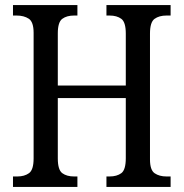

<svg xmlns="http://www.w3.org/2000/svg" viewBox="-20 -734 721 754"><path d="M31 0V-41H48Q76 -41 94 -54Q112 -67 112 -112V-605Q112 -648 93 -660.5Q74 -673 45 -673H31V-714H284V-673H271Q242 -673 224.5 -660Q207 -647 207 -603V-398H474V-602Q474 -647 456.5 -660Q439 -673 410 -673H398V-714H650V-673H634Q605 -673 587 -660Q569 -647 569 -602V-108Q569 -66 587.5 -53.5Q606 -41 634 -41H650V0H398V-41H410Q439 -41 456.5 -54Q474 -67 474 -113V-349H207V-112Q207 -67 224.5 -54Q242 -41 271 -41H284V0Z"/></svg>

Font: Noto Serif Thai Condensed
Style: Regular
Weight: 400
Width: 3
Designer: Monotype Design Team
Foundry: Monotype Imaging Inc.
Version: Version 2.002; ttfautohint (v1.8.4.7-5d5b)